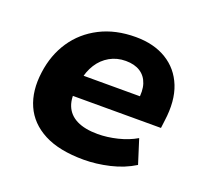

<svg xmlns="http://www.w3.org/2000/svg" viewBox="-97 -630 813 757"><g transform="rotate(20 310.0 -251.5)"><path d="M323 11Q220 11 156 -22.5Q92 -56 65.5 -116Q39 -176 50 -256Q60 -332 99 -390Q138 -448 202.5 -481Q267 -514 352 -514Q428 -514 481.5 -481.5Q535 -449 559 -389Q583 -329 571 -243L567 -211H172L186 -300H459L444 -282Q451 -323 441.5 -352Q432 -381 408 -396.5Q384 -412 347 -412Q310 -412 280 -395Q250 -378 231 -348Q212 -318 205 -278L201 -253Q192 -203 205 -170Q218 -137 252 -120Q286 -103 340 -103Q380 -103 423 -113.5Q466 -124 500 -144L532 -43Q487 -15 431 -2Q375 11 323 11Z"/></g></svg>

Font: Nunito Sans 7pt ExtraBold
Style: Italic
Weight: 800
Italic angle: -9°
Designer: Vernon Adams
Foundry: Vernon Adams
Version: Version 3.101;gftools[0.9.27]